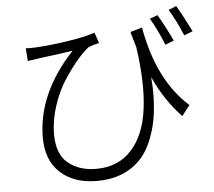

<svg xmlns="http://www.w3.org/2000/svg" viewBox="-57 -855 1091 977"><g transform="rotate(-5 488.5 -366.0)"><path d="M695.3 -698.2Q743.2 -424.8 901.4 -284.2L860.4 -231.4Q775.4 -320.3 719.7 -442.4Q728.5 -341.8 716.8 -255.4Q705.1 -168.9 669.9 -96.2Q634.8 -23.4 565.9 18.1Q497.1 59.6 399.4 59.6Q283.2 59.6 213.4 -3.9Q143.6 -67.4 143.6 -182.6Q143.6 -408.2 333 -611.3Q312.5 -607.4 155.3 -586.9L101.6 -579.1L96.7 -644.5Q118.2 -642.6 147.5 -644.5Q215.8 -647.5 314.5 -662.6Q413.1 -677.7 452.1 -693.4L470.7 -638.7Q436.5 -630.9 417 -623Q391.6 -604.5 357.9 -565.4Q324.2 -526.4 287.6 -470.7Q251 -415 226.6 -341.3Q202.1 -267.6 202.1 -195.3Q202.1 -93.8 258.3 -47.9Q314.5 -2 401.4 -2Q513.7 -2 582 -77.1Q650.4 -152.3 667.5 -285.6Q684.6 -418.9 657.2 -603.5Q652.3 -617.2 644.5 -645Q636.7 -672.9 634.8 -680.7ZM739.3 -739.3 779.3 -753.9Q820.3 -683.6 850.6 -618.2L806.6 -600.6Q773.4 -681.6 739.3 -739.3ZM837.9 -775.4 877.9 -792Q907.2 -743.2 950.2 -657.2L906.2 -639.6Q870.1 -724.6 837.9 -775.4Z"/></g></svg>

Font: Min Sans Light
Style: Regular
Weight: 300
Designer: Jinseong-Kim, NotoSansCJK, Nunito
Foundry: Jinseong-Kim
Version: Version 1.400;Glyphs 3.1.2 (3151)